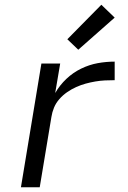

<svg xmlns="http://www.w3.org/2000/svg" viewBox="-20 -787 540 807"><path d="M68 0 154 -520H233L212 -396Q231 -429 259 -455.5Q287 -482 321 -498.5Q355 -515 390.5 -521.5Q426 -528 462 -528V-450Q441 -450 421 -449Q401 -448 380.5 -444.5Q360 -441 340 -435.5Q320 -430 300 -421Q280 -412 262 -399.5Q244 -387 229.5 -370.5Q215 -354 207 -334.5Q199 -315 196 -295L147 0ZM309 -578 263 -622 406 -767 462 -713Z"/></svg>

Font: Iosevka Algr
Style: Italic
Weight: 400
Italic angle: -9°
Monospace: yes
Designer: Belleve Invis
Foundry: Belleve Invis
Version: Version 26.0.2; ttfautohint (v1.8.3)